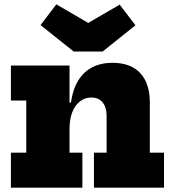

<svg xmlns="http://www.w3.org/2000/svg" viewBox="-20 -868 791 888"><path d="M454.5 -629.5H321L167.5 -752L240.5 -848L388 -762L533.5 -846.5L606.5 -751ZM301.5 -162H361V0H30.5V-162H101.5V-403H30.5V-565H301.5ZM473 -162V-333.5Q473 -372 454.5 -394.5Q436 -417 402 -417Q372.5 -417 349.8 -399.2Q327 -381.5 314.2 -349Q301.5 -316.5 301.5 -271L272 -393.5H308Q316.5 -454.5 341.8 -495.5Q367 -536.5 407 -557Q447 -577.5 500.5 -577.5Q584.5 -577.5 628.8 -529.8Q673 -482 673 -393V-162H738.5V0H414.5V-162Z"/></svg>

Font: Hepta Slab ExtraLight ExtraBold
Style: Regular
Weight: 800
Version: Version 1.102